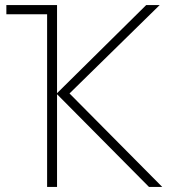

<svg xmlns="http://www.w3.org/2000/svg" viewBox="-20 -734 671 754"><path d="M607 -714 253 -367 617 0H565L204 -364V0H165V-678H5V-714H204V-368L554 -714Z"/></svg>

Font: Noto Sans ExtraLight
Style: Regular
Weight: 200
Designer: Monotype Design Team
Foundry: Monotype Imaging Inc.
Version: Version 2.007